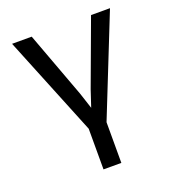

<svg xmlns="http://www.w3.org/2000/svg" viewBox="-127 -589 804 888"><g transform="rotate(-20 275.0 -145.0)"><path d="M32.2 -490.2H128.9L249 -166L274.9 -86.9L301.8 -168L420.9 -490.2H514.2L318.8 0V200.2H231V0Z"/></g></svg>

Font: Code New Roman
Style: Regular
Weight: 400
Monospace: yes
Designer: Sam Radian
Foundry: Code New Roman
Version: Version 2.00 November 29, 2014